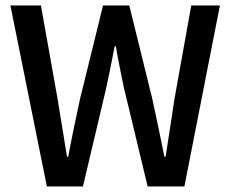

<svg xmlns="http://www.w3.org/2000/svg" viewBox="-20 -674 832 694"><path d="M149.4 0 17.6 -654.3H127.9L188 -317.4Q196.3 -265.1 205.1 -212.6Q213.9 -160.2 222.2 -107.4H226.6Q236.3 -160.2 247.3 -212.9Q258.3 -265.6 269.5 -317.4L352.5 -654.3H447.3L530.3 -317.4Q541.5 -266.6 552.5 -213.6Q563.5 -160.6 574.2 -107.4H578.6Q586.9 -160.6 595 -213.1Q603 -265.6 610.8 -317.4L671.4 -654.3H774.9L646.5 0H513.7L427.7 -357.4Q419.9 -395 412.4 -432.4Q404.8 -469.7 398.9 -506.8H394.5Q387.2 -469.7 379.9 -432.4Q372.6 -395 364.3 -357.4L279.8 0Z"/></svg>

Font: Varta Light
Style: Bold
Weight: 700
Version: Version 1.004